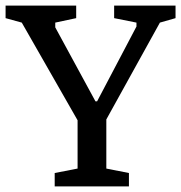

<svg xmlns="http://www.w3.org/2000/svg" viewBox="-28 -668 649 688"><path d="M168 0V-48L250 -64V-237L50 -587L-8 -603V-648H245V-603L170 -587V-570L314 -305H320L461 -573V-587L381 -603V-648H601V-603L545 -587L353 -240V-64L434 -48V0Z"/></svg>

Font: Faustina Light Medium
Style: Regular
Weight: 500
Version: Version 1.200